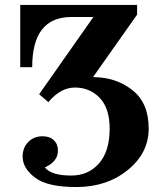

<svg xmlns="http://www.w3.org/2000/svg" viewBox="-20 -753 644 783"><path d="M360.8 -683.6H271Q111.3 -683.6 111.3 -479H62.5V-732.9H539.1V-693.4L359.4 -438.5Q451.7 -438.5 519 -386.2Q586.4 -334 586.4 -228.5Q586.4 -128.9 501 -59.6Q415.5 9.8 291 9.8Q173.3 9.8 122.8 -28.6Q72.3 -66.9 72.3 -114.7Q72.3 -150.4 95.2 -173.8Q118.2 -197.3 153.3 -197.3Q182.6 -197.3 199.5 -181.4Q216.3 -165.5 216.3 -138.7Q216.3 -94.2 163.1 -70.3Q188.5 -37.1 270.5 -37.1Q340.3 -37.1 383.8 -86.7Q427.2 -136.2 427.2 -228.5Q427.2 -311 387 -353.5Q346.7 -396 285.6 -396Q226.6 -396 177.2 -336.4L139.6 -368.7Z"/></svg>

Font: Munson
Style: Bold
Weight: 700
Designer: Paul James MIller
Foundry: High-Logic / Made with FontCreator
Version: Version 2.10;May 5, 2019;FontCreator 11.5.0.2430 64-bit